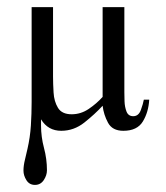

<svg xmlns="http://www.w3.org/2000/svg" viewBox="-20 -356 467 539"><path d="M383.8 -76.2H398.9Q397 -41.5 381.1 -15.1Q365.2 11.2 326.2 11.2Q295.4 11.2 283.2 -11.5Q271 -34.2 268.1 -59.1Q246.1 -35.2 216.8 -12Q187.5 11.2 151.9 11.2Q114.7 11.2 95.2 -21V-3.9Q95.2 28.3 103.5 59.3Q111.8 90.3 111.8 122.1Q111.8 136.2 102.8 149.7Q93.8 163.1 78.1 163.1Q62.5 163.1 54.2 149.9Q45.9 136.7 45.9 123Q45.9 108.9 50 92.5Q54.2 76.2 57.1 62Q64.5 29.8 66.7 -3.7Q68.8 -37.1 68.8 -69.8V-335.9H128.9V-141.1Q128.9 -121.1 130.4 -96.2Q131.8 -71.3 142.8 -53.2Q153.8 -35.2 181.2 -35.2Q207 -35.2 229.2 -50.3Q251.5 -65.4 268.1 -84V-335.9H329.1V-97.2Q329.1 -87.9 329.6 -71.8Q330.1 -55.7 335.2 -42.7Q340.3 -29.8 354 -29.8Q369.1 -29.8 375.5 -47.4Q381.8 -64.9 383.8 -76.2Z"/></svg>

Font: Lateef
Style: Regular
Weight: 400
Designer: SIL International
Foundry: SIL International
Version: Version 4.200